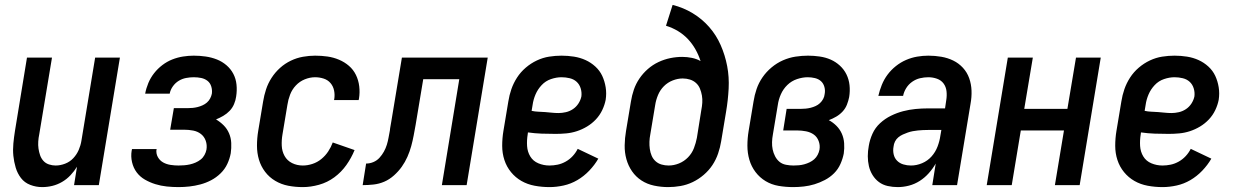

<svg xmlns="http://www.w3.org/2000/svg" viewBox="-20 -755 5040 783"><path d="M152 8Q127 8 103.5 -1Q80 -10 65.5 -29Q51 -48 44 -71.5Q37 -95 34.5 -119.5Q32 -144 34.5 -170Q37 -196 41 -221L90 -520H192L140 -207Q137 -193 136 -178Q135 -163 137 -149Q139 -135 143.5 -122Q148 -109 157 -99Q166 -89 179.5 -84.5Q193 -80 207 -80Q226 -80 245.5 -87.5Q265 -95 279 -110Q293 -125 301 -143.5Q309 -162 312 -181L368 -520H469L383 0H282L294 -75Q283 -57 267.5 -40.5Q252 -24 233 -13Q214 -2 193.5 3Q173 8 152 8Z M708 8Q684 8 660 5.5Q636 3 613.5 -4Q591 -11 571 -22.5Q551 -34 537.5 -52Q524 -70 518.5 -93.5Q513 -117 517 -141Q518 -143 518 -144Q518 -145 518 -147H619Q619 -146 619 -145.5Q619 -145 618 -145Q616 -128 624 -114Q632 -100 645.5 -92.5Q659 -85 675.5 -82.5Q692 -80 708 -80Q720 -80 731.5 -81Q743 -82 754.5 -84.5Q766 -87 777.5 -92Q789 -97 798.5 -104.5Q808 -112 814 -123Q820 -134 822 -145Q825 -164 819 -181Q813 -198 799.5 -208.5Q786 -219 768 -222.5Q750 -226 731 -226H674L689 -314H746Q756 -314 766 -315Q776 -316 786 -318.5Q796 -321 806 -325.5Q816 -330 824 -337Q832 -344 837 -353.5Q842 -363 844 -373Q846 -388 841.5 -402.5Q837 -417 826 -425.5Q815 -434 800.5 -437Q786 -440 770 -440Q755 -440 739 -437Q723 -434 709 -425.5Q695 -417 685 -403Q675 -389 672 -373H572Q576 -395 585 -416.5Q594 -438 608.5 -456.5Q623 -475 642 -489.5Q661 -504 682.5 -512.5Q704 -521 726.5 -524.5Q749 -528 770 -528Q795 -528 819 -524.5Q843 -521 864.5 -512.5Q886 -504 903.5 -489Q921 -474 931.5 -454Q942 -434 944.5 -410Q947 -386 943 -361Q941 -346 934.5 -330.5Q928 -315 916.5 -303Q905 -291 890.5 -282.5Q876 -274 861 -268Q878 -258 892 -244Q906 -230 914 -211.5Q922 -193 923 -172Q924 -151 921 -130Q917 -108 907 -86.5Q897 -65 879.5 -48Q862 -31 841 -20Q820 -9 797.5 -3Q775 3 752.5 5.5Q730 8 708 8Z M1215 8Q1184 8 1155.5 2.5Q1127 -3 1102.5 -17.5Q1078 -32 1061 -54.5Q1044 -77 1036 -104Q1028 -131 1028 -161Q1028 -191 1033 -221L1053 -341Q1057 -366 1065 -390.5Q1073 -415 1087.5 -437.5Q1102 -460 1122 -478Q1142 -496 1166 -507.5Q1190 -519 1215.5 -523.5Q1241 -528 1265 -528Q1291 -528 1315.5 -524.5Q1340 -521 1362.5 -511.5Q1385 -502 1403 -486.5Q1421 -471 1431.5 -449.5Q1442 -428 1445 -403Q1448 -378 1444 -353Q1443 -351 1443 -349.5Q1443 -348 1443 -347H1342Q1342 -348 1342.5 -348.5Q1343 -349 1343 -350Q1346 -368 1342.5 -385.5Q1339 -403 1328 -416Q1317 -429 1300 -434.5Q1283 -440 1265 -440Q1244 -440 1223 -431.5Q1202 -423 1186.5 -406.5Q1171 -390 1163 -369Q1155 -348 1152 -327L1132 -207Q1128 -184 1129 -161Q1130 -138 1140.5 -119Q1151 -100 1171 -90Q1191 -80 1215 -80Q1234 -80 1254 -86.5Q1274 -93 1290.5 -106.5Q1307 -120 1318.5 -137.5Q1330 -155 1337 -174L1426 -143Q1413 -111 1392.5 -82Q1372 -53 1343.5 -32Q1315 -11 1281 -1.5Q1247 8 1215 8Z M1459 0 1473 -88Q1488 -88 1502.5 -94Q1517 -100 1527.5 -111.5Q1538 -123 1545.5 -136.5Q1553 -150 1557.5 -164.5Q1562 -179 1564.5 -193.5Q1567 -208 1570 -223Q1570 -225 1570.5 -227.5Q1571 -230 1571 -232Q1572 -239 1573.5 -246.5Q1575 -254 1576 -261L1619 -520H1969L1883 0H1782L1853 -432H1706L1675 -246Q1671 -224 1667 -202.5Q1663 -181 1657 -159Q1651 -137 1641.5 -115.5Q1632 -94 1618.5 -75Q1605 -56 1586.5 -39.5Q1568 -23 1547 -14Q1526 -5 1503.5 -2.5Q1481 0 1459 0Z M2221 8Q2190 8 2160.5 2.5Q2131 -3 2106.5 -17Q2082 -31 2064 -53Q2046 -75 2037 -102.5Q2028 -130 2028 -160.5Q2028 -191 2033 -221L2053 -341Q2057 -367 2065.5 -391.5Q2074 -416 2088.5 -438.5Q2103 -461 2124 -479Q2145 -497 2169.5 -508.5Q2194 -520 2219.5 -524Q2245 -528 2270 -528Q2296 -528 2321 -524Q2346 -520 2368 -510Q2390 -500 2408 -483.5Q2426 -467 2436 -445.5Q2446 -424 2450 -399Q2454 -374 2450 -348Q2446 -327 2436 -306Q2426 -285 2410 -268Q2394 -251 2374 -239Q2354 -227 2332.5 -220Q2311 -213 2289 -211Q2267 -209 2246 -209Q2217 -209 2189 -210Q2161 -211 2133 -215L2132 -207Q2128 -183 2129.5 -159.5Q2131 -136 2142.5 -117Q2154 -98 2175.5 -89Q2197 -80 2221 -80Q2237 -80 2254 -83.5Q2271 -87 2287 -96Q2303 -105 2315.5 -118.5Q2328 -132 2336 -148L2420 -108Q2405 -82 2383 -59Q2361 -36 2334.5 -20.5Q2308 -5 2278.5 1.5Q2249 8 2221 8ZM2258 -294Q2272 -294 2287.5 -297.5Q2303 -301 2316.5 -310Q2330 -319 2339 -333Q2348 -347 2351 -362Q2353 -379 2348 -395Q2343 -411 2331.5 -421.5Q2320 -432 2303.5 -436Q2287 -440 2270 -440Q2249 -440 2227 -432.5Q2205 -425 2189 -408Q2173 -391 2164 -370Q2155 -349 2152 -327L2148 -303Q2161 -300 2175 -299.5Q2189 -299 2202.5 -298Q2216 -297 2230 -295.5Q2244 -294 2258 -294Z M2705 8Q2676 8 2647.5 2Q2619 -4 2596 -19Q2573 -34 2557.5 -56.5Q2542 -79 2534.5 -106Q2527 -133 2527.5 -162.5Q2528 -192 2533 -221L2553 -341Q2557 -366 2565 -389.5Q2573 -413 2587.5 -434.5Q2602 -456 2622 -473.5Q2642 -491 2665.5 -502Q2689 -513 2713.5 -518Q2738 -523 2762 -523Q2782 -523 2801.5 -519Q2821 -515 2837 -506Q2829 -531 2816 -554Q2803 -577 2785 -596Q2767 -615 2744.5 -628.5Q2722 -642 2696 -650L2723 -735Q2767 -724 2805 -701Q2843 -678 2872 -645Q2901 -612 2919 -571Q2937 -530 2945.5 -485.5Q2954 -441 2951.5 -393.5Q2949 -346 2941 -299L2921 -179Q2917 -154 2908.5 -129Q2900 -104 2885.5 -82Q2871 -60 2850 -42Q2829 -24 2805 -12.5Q2781 -1 2755.5 3.5Q2730 8 2705 8ZM2707 -80Q2728 -80 2749 -88.5Q2770 -97 2786 -113.5Q2802 -130 2810 -151Q2818 -172 2822 -193L2840 -306Q2843 -321 2844 -336Q2845 -351 2842.5 -365.5Q2840 -380 2834.5 -393.5Q2829 -407 2818.5 -416.5Q2808 -426 2794 -430.5Q2780 -435 2764 -435Q2744 -435 2723.5 -427Q2703 -419 2687.5 -403.5Q2672 -388 2663.5 -367.5Q2655 -347 2652 -327L2632 -207Q2629 -192 2628.5 -177Q2628 -162 2630 -147.5Q2632 -133 2637.5 -120Q2643 -107 2653.5 -97.5Q2664 -88 2678 -84Q2692 -80 2707 -80Z M3215 8Q3184 8 3155 3Q3126 -2 3102 -16.5Q3078 -31 3061 -53.5Q3044 -76 3036 -103.5Q3028 -131 3028 -161Q3028 -191 3033 -221L3053 -341Q3057 -367 3065.5 -392Q3074 -417 3089.5 -439.5Q3105 -462 3126.5 -480Q3148 -498 3173 -509Q3198 -520 3224 -524Q3250 -528 3275 -528Q3299 -528 3323 -524.5Q3347 -521 3367.5 -512Q3388 -503 3405 -487.5Q3422 -472 3432 -451.5Q3442 -431 3444.5 -407.5Q3447 -384 3443 -359Q3440 -344 3434 -328.5Q3428 -313 3416.5 -300.5Q3405 -288 3390.5 -279.5Q3376 -271 3360 -265Q3377 -256 3391 -242Q3405 -228 3413 -210Q3421 -192 3422.5 -171Q3424 -150 3421 -129Q3417 -108 3407.5 -86.5Q3398 -65 3381.5 -48.5Q3365 -32 3344 -21Q3323 -10 3301.5 -3.5Q3280 3 3258 5.5Q3236 8 3215 8ZM3216 -80Q3227 -80 3238 -81Q3249 -82 3260 -85Q3271 -88 3281.5 -93Q3292 -98 3300.5 -105.5Q3309 -113 3314.5 -123.5Q3320 -134 3322 -145Q3325 -163 3318.5 -180Q3312 -197 3298.5 -206.5Q3285 -216 3267 -219.5Q3249 -223 3231 -223H3174L3188 -311H3245Q3255 -311 3265.5 -312Q3276 -313 3286 -315.5Q3296 -318 3306 -322.5Q3316 -327 3324 -334.5Q3332 -342 3337 -351.5Q3342 -361 3343 -371Q3346 -386 3342 -400.5Q3338 -415 3328 -424Q3318 -433 3303.5 -436.5Q3289 -440 3274 -440Q3253 -440 3230.5 -432.5Q3208 -425 3191 -408.5Q3174 -392 3164.5 -370.5Q3155 -349 3152 -327L3132 -207Q3129 -191 3128.5 -175.5Q3128 -160 3131 -145.5Q3134 -131 3141 -117.5Q3148 -104 3159 -95Q3170 -86 3185.5 -83Q3201 -80 3216 -80Z M3641 8Q3620 8 3600 3.5Q3580 -1 3564.5 -12.5Q3549 -24 3538.5 -41Q3528 -58 3523.5 -77.5Q3519 -97 3519 -118Q3519 -139 3523 -160Q3527 -185 3538 -209.5Q3549 -234 3569 -252.5Q3589 -271 3613.5 -283Q3638 -295 3663 -301.5Q3688 -308 3713.5 -310.5Q3739 -313 3765 -313H3834L3839 -347Q3842 -365 3840 -383Q3838 -401 3828 -414.5Q3818 -428 3801 -434Q3784 -440 3766 -440Q3749 -440 3732 -436Q3715 -432 3700 -421.5Q3685 -411 3675.5 -395.5Q3666 -380 3663 -364H3562Q3567 -386 3576 -408.5Q3585 -431 3599.5 -450.5Q3614 -470 3633.5 -485.5Q3653 -501 3675 -510.5Q3697 -520 3720 -524Q3743 -528 3766 -528Q3793 -528 3819 -523.5Q3845 -519 3867.5 -508Q3890 -497 3907 -478.5Q3924 -460 3932.5 -436Q3941 -412 3942 -385.5Q3943 -359 3938 -332L3883 0H3782L3796 -88Q3784 -67 3767.5 -48.5Q3751 -30 3730.5 -17Q3710 -4 3687 2Q3664 8 3641 8ZM3695 -80Q3718 -80 3740.5 -89.5Q3763 -99 3779 -117Q3795 -135 3803.5 -157.5Q3812 -180 3815 -202L3819 -225H3765Q3754 -225 3744 -224.5Q3734 -224 3723.5 -223Q3713 -222 3702.5 -220Q3692 -218 3682 -214.5Q3672 -211 3662 -206.5Q3652 -202 3643.5 -195Q3635 -188 3630 -178Q3625 -168 3624 -157Q3621 -141 3624.5 -125.5Q3628 -110 3638.5 -99.5Q3649 -89 3664 -84.5Q3679 -80 3695 -80Z M4004 0 4090 -520H4192L4157 -311H4333L4368 -520H4469L4383 0H4282L4319 -223H4143L4106 0Z M4721 8Q4690 8 4660.5 2.5Q4631 -3 4606.5 -17Q4582 -31 4564 -53Q4546 -75 4537 -102.5Q4528 -130 4528 -160.5Q4528 -191 4533 -221L4553 -341Q4557 -367 4565.5 -391.5Q4574 -416 4588.5 -438.5Q4603 -461 4624 -479Q4645 -497 4669.5 -508.5Q4694 -520 4719.5 -524Q4745 -528 4770 -528Q4796 -528 4821 -524Q4846 -520 4868 -510Q4890 -500 4908 -483.5Q4926 -467 4936 -445.5Q4946 -424 4950 -399Q4954 -374 4950 -348Q4946 -327 4936 -306Q4926 -285 4910 -268Q4894 -251 4874 -239Q4854 -227 4832.5 -220Q4811 -213 4789 -211Q4767 -209 4746 -209Q4717 -209 4689 -210Q4661 -211 4633 -215L4632 -207Q4628 -183 4629.5 -159.5Q4631 -136 4642.5 -117Q4654 -98 4675.5 -89Q4697 -80 4721 -80Q4737 -80 4754 -83.5Q4771 -87 4787 -96Q4803 -105 4815.5 -118.5Q4828 -132 4836 -148L4920 -108Q4905 -82 4883 -59Q4861 -36 4834.5 -20.5Q4808 -5 4778.5 1.5Q4749 8 4721 8ZM4758 -294Q4772 -294 4787.5 -297.5Q4803 -301 4816.5 -310Q4830 -319 4839 -333Q4848 -347 4851 -362Q4853 -379 4848 -395Q4843 -411 4831.5 -421.5Q4820 -432 4803.5 -436Q4787 -440 4770 -440Q4749 -440 4727 -432.5Q4705 -425 4689 -408Q4673 -391 4664 -370Q4655 -349 4652 -327L4648 -303Q4661 -300 4675 -299.5Q4689 -299 4702.5 -298Q4716 -297 4730 -295.5Q4744 -294 4758 -294Z"/></svg>

Font: Iosevka SS04 Semibold
Style: Italic
Weight: 600
Italic angle: -9°
Monospace: yes
Designer: Belleve Invis
Foundry: Belleve Invis
Version: Version 19.0.0; ttfautohint (v1.8.4)